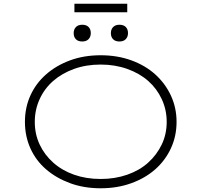

<svg xmlns="http://www.w3.org/2000/svg" viewBox="-20 -1002 1083 1032"><path d="M521 10Q431 10 356.5 -17.5Q282 -45 227.5 -92Q173 -139 143.5 -204.5Q114 -270 114 -347Q114 -424 143.5 -489Q173 -554 227.5 -602Q282 -650 356.5 -677.5Q431 -705 521 -705Q610 -705 685 -678Q760 -651 814 -602.5Q868 -554 898.5 -488.5Q929 -423 929 -347Q929 -270 898.5 -204.5Q868 -139 814 -91.5Q760 -44 685 -17Q610 10 521 10ZM521 -40Q598 -40 664 -63Q730 -86 776.5 -128Q823 -170 849.5 -225.5Q876 -281 876 -347Q876 -412 849.5 -469Q823 -526 776.5 -567Q730 -608 664 -631.5Q598 -655 521 -655Q443 -655 378 -631.5Q313 -608 266 -567Q219 -526 193 -469Q167 -412 167 -347Q167 -281 193 -225.5Q219 -170 266 -128Q313 -86 378 -63Q443 -40 521 -40ZM622 -779Q600 -779 588 -791Q576 -803 576 -824Q576 -844 588 -856.5Q600 -869 622 -869Q644 -869 656 -857Q668 -845 668 -824Q668 -804 656 -791.5Q644 -779 622 -779ZM422 -779Q400 -779 388 -791Q376 -803 376 -824Q376 -844 388 -856.5Q400 -869 422 -869Q444 -869 456 -857Q468 -845 468 -824Q468 -804 456 -791.5Q444 -779 422 -779ZM380 -936V-982H664V-936Z"/></svg>

Font: Lexend Tera ExtraLight
Style: Regular
Weight: 250
Designer: Bonnie Shaver-Troup, Thomas Jockin
Foundry: Lexend
Version: Version 1.007